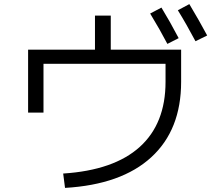

<svg xmlns="http://www.w3.org/2000/svg" viewBox="-20 -869 1040 936"><path d="M712 -803 767 -832Q808 -765 851 -683L796 -655Q760 -724 712 -803ZM847 -819 903 -849Q951 -769 990 -696L933 -668Q889 -751 847 -819ZM520 -793V-627H863V-470Q863 -236 717.5 -102.5Q572 31 297 47L288 -23Q535 -39 661 -152.5Q787 -266 787 -470V-558H192V-320H117V-627H443V-793Z"/></svg>

Font: M PLUS 1p
Style: Regular
Weight: 400
Version: Version 1.062